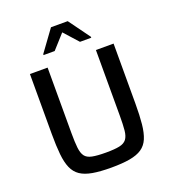

<svg xmlns="http://www.w3.org/2000/svg" viewBox="-161 -1027 1026 1154"><g transform="rotate(-20 352.0 -450.5)"><path d="M352 8Q281 8 233 -0.5Q185 -9 155.5 -29Q126 -49 110.5 -84.5Q95 -120 89.5 -174Q84 -228 84 -304V-688H197V-269Q197 -211 201 -175Q205 -139 219 -120Q233 -101 265 -94.5Q297 -88 352 -88Q408 -88 439 -94.5Q470 -101 484.5 -120Q499 -139 502.5 -175Q506 -211 506 -269V-688H619V-304Q619 -228 613.5 -174Q608 -120 593 -84.5Q578 -49 548.5 -29Q519 -9 471 -0.5Q423 8 352 8ZM200 -767V-773L299 -909H406L505 -773V-767H433L352 -857L271 -767Z"/></g></svg>

Font: Saira Thin Medium
Style: Regular
Weight: 500
Version: Version 1.101